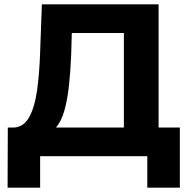

<svg xmlns="http://www.w3.org/2000/svg" viewBox="-20 -720 871 885"><path d="M15 145 16 -132H43Q89 -134 114.5 -180Q140 -226 151 -304.5Q162 -383 165 -481L173 -700H711V-132H809V145H659V0H165V145ZM551 -132V-568H311L308 -466Q305 -392 298 -326.5Q291 -261 277 -211Q263 -161 238 -132Z"/></svg>

Font: Montserrat
Style: Bold
Weight: 700
Designer: Julieta Ulanovsky
Foundry: Julieta Ulanovsky
Version: Version 9.000; ttfautohint (v1.8.4.7-5d5b)